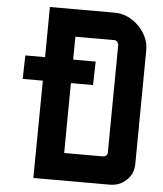

<svg xmlns="http://www.w3.org/2000/svg" viewBox="-58 -917 824 968"><g transform="rotate(5 354.0 -433.0)"><path d="M409 -612 406 -493H294L291 -139H483Q512 -139 510 -165L515 -706L514 -710Q509 -728 493 -728H296L295 -612ZM153 -612 155 -866H482Q541 -866 589 -827Q639 -786 654 -728Q658 -713 658 -693L653 -117Q653 -65 618 -33Q585 0 532 0H147L152 -493H50L53 -612Z"/></g></svg>

Font: Covid19
Style: Regular
Weight: 400
Designer: Peter Wiegel
Foundry: (c) CAT - Ing. Peter Wiegel.  for Rudolf Maass + Partner GmbH
Version: Version 001.000